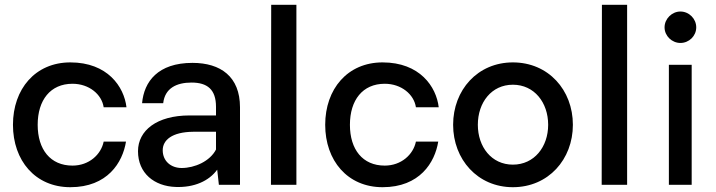

<svg xmlns="http://www.w3.org/2000/svg" viewBox="-20 -770 2983 800"><path d="M273 10C428 10 491 -93 505 -180H412C401 -126 351 -80 282 -80C190 -80 137 -147 137 -250C137 -353 190 -421 282 -421C351 -421 404 -377 412 -323H507C497 -409 428 -510 273 -510C127 -510 34 -399 34 -250C34 -101 127 10 273 10Z M712 9C789 12 851 -16 885 -63L892 0H980V-323C980 -451 899 -508 782 -508C638 -508 580 -430 572 -340H660C667 -402 715 -426 778 -426C844 -426 880 -397 880 -325V-289H770C633 -289 555 -226 555 -140C555 -48 623 6 712 9ZM737 -70C692 -70 658 -99 658 -144C658 -186 696 -220 785 -221H880V-147C855 -98 791 -70 737 -70Z M1109 0H1215V-750H1110Z M1574 10C1729 10 1792 -93 1806 -180H1713C1702 -126 1652 -80 1583 -80C1491 -80 1438 -147 1438 -250C1438 -353 1491 -421 1583 -421C1652 -421 1705 -377 1713 -323H1808C1798 -409 1729 -510 1574 -510C1428 -510 1335 -399 1335 -250C1335 -101 1428 10 1574 10Z M2117 10C2265 10 2367 -106 2367 -250C2367 -395 2265 -510 2117 -510C1970 -510 1868 -395 1868 -250C1868 -106 1970 10 2117 10ZM2117 -84C2028 -84 1971 -158 1971 -250C1971 -343 2028 -417 2117 -417C2206 -417 2264 -343 2264 -250C2264 -158 2206 -84 2117 -84Z M2487 0H2593V-750H2488Z M2815 -591C2851 -591 2881 -620 2881 -656C2881 -692 2851 -722 2815 -722C2780 -722 2749 -692 2749 -656C2749 -620 2780 -591 2815 -591ZM2767 -500V0H2862V-500Z"/></svg>

Font: Oakes Medium
Style: Regular
Weight: 500
Designer: Samuel Oakes
Foundry: Samuel Oakes
Version: Version 1.003;PS 001.003;hotconv 1.0.88;makeotf.lib2.5.64775